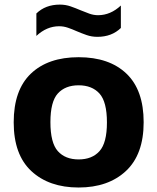

<svg xmlns="http://www.w3.org/2000/svg" viewBox="-20 -804 684 834"><path d="M321.5 10.5Q193 10.5 116.2 -60.8Q39.5 -132 39.5 -272.5Q39.5 -413 114.2 -484.2Q189 -555.5 321.5 -555.5Q454.5 -555.5 529.2 -484.2Q604 -413 604 -273Q604 -133 527 -61.2Q450 10.5 321.5 10.5ZM321.5 -111.5Q380 -111.5 412.2 -147.5Q444.5 -183.5 444.5 -272Q444.5 -362 412 -397.8Q379.5 -433.5 321.5 -433.5Q263.5 -433.5 231.2 -398Q199 -362.5 199 -273.5Q199 -183.5 231.2 -147.5Q263.5 -111.5 321.5 -111.5ZM403 -644Q378 -644 356 -651.8Q334 -659.5 313 -668.5Q294 -677 275.2 -683.5Q256.5 -690 237 -690Q183 -690 138 -648V-745.5Q177.5 -784 240 -784Q265 -784 287 -776.2Q309 -768.5 330 -759.5Q349 -751.5 367.8 -744.8Q386.5 -738 406 -738Q460 -738 505 -780V-682.5Q465.5 -644 403 -644Z"/></svg>

Font: Encode Sans Semi Expanded
Style: Bold
Weight: 700
Width: 6
Designer: Multiple Designers
Foundry: Impallari Type
Version: Version 3.000; ttfautohint (v1.8.3) -l 8 -r 50 -G 200 -x 14 